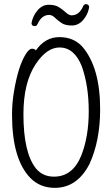

<svg xmlns="http://www.w3.org/2000/svg" viewBox="-20 -890 540 926"><path d="M244 16Q174 16 127 -31Q38 -122 38 -337Q38 -396 48 -452Q68 -570 103 -627Q120 -655 134 -655Q148 -655 153 -647Q198 -711 266 -711Q335 -711 377 -665Q463 -565 463 -363Q463 -210 411 -98Q352 16 244 16ZM240 -38Q331 -38 372 -140Q408 -231 408 -353Q408 -475 375 -569Q339 -661 267 -661Q206 -661 153 -582Q93 -493 93 -339Q93 -154 153 -78Q186 -38 240 -38ZM148 -764Q132 -764 132 -779Q138 -813 161 -840Q184 -867 215 -867Q246 -867 264 -855.5Q282 -844 297.5 -830Q313 -816 325 -816Q362 -816 381 -860Q386 -870 394 -870Q410 -870 410 -854Q409 -853 409 -850Q403 -819 380.5 -793Q358 -767 326 -767Q294 -767 276 -779.5Q258 -792 244.5 -805Q231 -818 217 -818Q181 -818 161 -774Q157 -764 148 -764Z"/></svg>

Font: LXGW WenKai Mono TC Light
Style: Regular
Weight: 300
Designer: LXGW / Fontworks Inc.
Foundry: LXGW / Fontworks Inc.
Version: Version 1.330